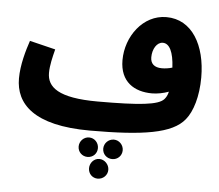

<svg xmlns="http://www.w3.org/2000/svg" viewBox="-57 -648 1107 972"><g transform="rotate(5 497.0 -162.5)"><path d="M182 -252C182 -290 193 -334 203 -373L72 -405C55 -355 33 -280 33 -211C33 -83 126 21 414 21C684 21 831 -2 893 -79C928 -121 952 -200 952 -296C952 -459 881 -585 750 -585C631 -585 547 -469 547 -349C547 -238 621 -194 710 -194C737 -194 768 -200 795 -210C791 -192 784 -180 776 -171C748 -139 653 -129 440 -129C239 -129 182 -180 182 -252ZM691 -376C691 -418 713 -454 743 -454C777 -454 798 -412 802 -333C783 -327 764 -325 749 -325C711 -325 691 -343 691 -376ZM413 155C441 155 462 134 462 106C462 79 441 56 413 56C386 56 364 79 364 106C364 134 386 155 413 155ZM539 155C566 155 588 134 588 106C588 79 566 56 539 56C511 56 489 79 489 106C489 134 511 155 539 155ZM474 260C501 260 524 239 524 211C524 184 501 160 474 160C447 160 426 184 426 211C426 239 447 260 474 260Z"/></g></svg>

Font: Noto Sans Arabic UI SemiCondensed Extra
Style: Regular
Weight: 800
Width: 4
Designer: Nadine Chahine - Monotype Design Team
Foundry: Monotype Imaging Inc.
Version: Version 1.900